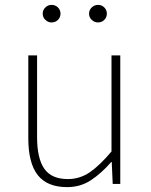

<svg xmlns="http://www.w3.org/2000/svg" viewBox="-20 -754 617 787"><path d="M255 13Q174 13 135 -36Q96 -85 96 -188V-527H132V-192Q132 -105 161.5 -62.5Q191 -20 258 -20Q307 -20 347.5 -47.5Q388 -75 437 -133V-527H473V0H442L438 -90H436Q396 -44 353 -15.5Q310 13 255 13ZM191 -662Q177 -662 166 -672.5Q155 -683 155 -698Q155 -713 166 -723.5Q177 -734 191 -734Q207 -734 217.5 -723.5Q228 -713 228 -698Q228 -683 217.5 -672.5Q207 -662 191 -662ZM382 -662Q367 -662 356 -672.5Q345 -683 345 -698Q345 -713 356 -723.5Q367 -734 382 -734Q397 -734 407.5 -723.5Q418 -713 418 -698Q418 -683 407.5 -672.5Q397 -662 382 -662Z"/></svg>

Font: Noto Sans TC
Style: Regular
Weight: 100
Designer: Ryoko NISHIZUKA 西塚涼子 (kana, bopomofo & ideographs); Paul D. Hunt (Latin, Greek & Cyrillic); Sandoll Communications 산돌커뮤니
Foundry: Adobe
Version: Version 2.004;hotconv 1.0.118;makeotfexe 2.5.65603